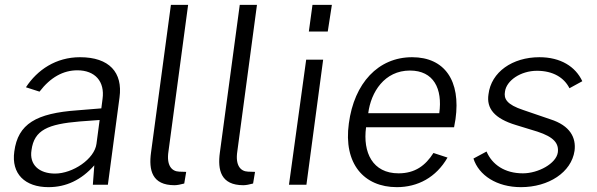

<svg xmlns="http://www.w3.org/2000/svg" viewBox="-20 -762 2464 792"><path d="M180 10C252 10 315 -19 369 -80L363 0H425L473 -360C487 -463 431 -526 310 -526C211 -526 134 -474 87 -402L143 -384C188 -443 241 -472 299 -472C372 -472 413 -426 403 -354L398 -315L300 -307C129 -295 54 -251 39 -137C26 -45 83 10 180 10ZM207 -46C142 -46 100 -82 110 -143C121 -226 178 -250 309 -261L391 -267L378 -169C370 -106 280 -46 207 -46Z M700 2C710 2 726 -1 740 -5L748 -53L719 -54C688 -55 666 -80 675 -138L756 -742H685L603 -133C593 -60 607 2 700 2Z M984 2C994 2 1010 -1 1024 -5L1032 -53L1003 -54C972 -55 950 -80 959 -138L1040 -742H969L887 -133C877 -60 891 2 984 2Z M1349 -742H1269L1254 -632H1332ZM1313 -516H1243L1172 0H1244Z M1490 -237H1853L1859 -271C1881 -428 1815 -526 1680 -526C1540 -526 1441 -419 1419 -253C1396 -87 1481 10 1617 10C1703 10 1779 -30 1826 -112L1768 -131C1735 -79 1692 -47 1624 -47C1517 -47 1476 -133 1490 -237ZM1499 -295C1510 -382 1566 -471 1671 -471C1769 -471 1806 -396 1792 -295Z M2129 10C2243 10 2337 -51 2350 -140C2357 -194 2332 -244 2250 -270L2139 -308C2069 -331 2058 -355 2063 -384C2069 -430 2128 -470 2195 -470C2261 -470 2307 -442 2329 -398L2382 -427C2354 -487 2293 -526 2205 -526C2094 -526 2006 -465 1995 -373C1986 -315 2019 -273 2109 -246L2197 -219C2264 -197 2286 -171 2281 -133C2274 -87 2200 -47 2137 -47C2062 -47 2010 -83 1987 -137L1933 -108C1955 -39 2029 10 2129 10Z"/></svg>

Font: United Sans Light
Style: Italic
Weight: 300
Italic angle: -8°
Designer: Pablo Impallari, Rodrigo Fuenzalida (Modified by Dan O. Williams)
Version: Version 1.000;PS 001.000;hotconv 1.0.88;makeotf.lib2.5.64775